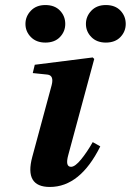

<svg xmlns="http://www.w3.org/2000/svg" viewBox="-20 -730 519 762"><path d="M108 -107 185 -392Q195 -431 168 -434L110 -440L118 -473L348 -502L354 -496L251 -115Q238 -68 262 -68Q278 -68 302 -97.5Q326 -127 348 -166L378 -149Q298 12 178 12Q76 12 108 -107ZM400 -710Q437 -710 458 -688Q479 -666 479 -635Q479 -605 458 -583Q437 -561 400 -561Q364 -561 342.5 -583Q321 -605 321 -635Q321 -665 342.5 -687.5Q364 -710 400 -710ZM160 -710Q197 -710 218 -688Q239 -666 239 -635Q239 -605 218 -583Q197 -561 160 -561Q124 -561 102.5 -583Q81 -605 81 -635Q81 -665 102.5 -687.5Q124 -710 160 -710Z"/></svg>

Font: Lingua Franca
Style: Bold Italic
Weight: 700
Italic angle: -13°
Version: Version 1.19